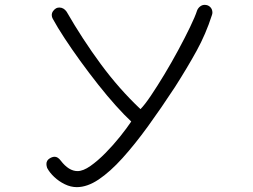

<svg xmlns="http://www.w3.org/2000/svg" viewBox="-20 -671 1040 790"><path d="M296 99Q271 99 246.5 87Q222 75 203 57Q184 39 174 20Q171 11 171 4Q171 -11 184 -19Q195 -26 205 -26Q218 -26 230 -10Q263 33 299 33Q322 33 352 12Q382 -9 414 -41.5Q446 -74 474 -109Q502 -144 520 -171Q492 -197 456.5 -236.5Q421 -276 383.5 -323.5Q346 -371 310.5 -420Q275 -469 245.5 -514Q216 -559 197 -594Q193 -601 193 -609Q193 -618 198.5 -625.5Q204 -633 211 -637Q217 -640 224 -640Q242 -640 254 -623Q319 -510 394.5 -407.5Q470 -305 558 -222Q575 -239 601 -277.5Q627 -316 656.5 -365Q686 -414 713.5 -465Q741 -516 762 -559.5Q783 -603 791 -628Q795 -638 803.5 -644.5Q812 -651 822 -651Q836 -651 845 -642Q854 -633 854 -619Q854 -617 853.5 -614.5Q853 -612 852 -609Q827 -531 789 -462Q751 -393 700 -313Q643 -226 589 -151.5Q535 -77 484 -20.5Q433 36 386 67.5Q339 99 296 99Z"/></svg>

Font: Hachi Maru Pop
Style: Regular
Weight: 400
Designer: Nontynet
Foundry: Nontynet
Version: Version 1.300